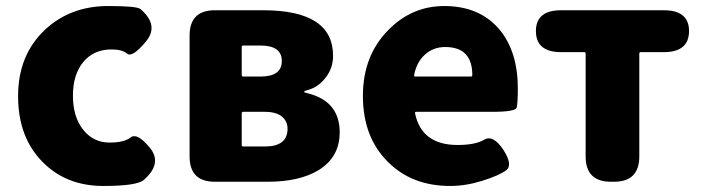

<svg xmlns="http://www.w3.org/2000/svg" viewBox="-20 -603 2336 637"><path d="M323 14Q200 14 122 -65Q40 -147 40 -284Q40 -421 130 -505Q214 -583 339 -583Q434 -583 446 -573Q509 -519 464 -465Q419 -411 402 -425Q385 -439 350 -439Q291 -439 256.5 -397.5Q222 -356 222 -285.5Q222 -215 256 -172.5Q290 -130 343 -130Q392 -130 413.5 -147Q435 -164 477 -113Q520 -61 457 -6Q434 14 323 14Z M693 0Q609 0 609 -84V-485Q609 -569 693 -569H853Q1085 -569 1085 -418Q1085 -379 1063 -349Q1038 -314 1000 -304Q989 -301 989 -298.5Q989 -296 999 -294Q1107 -268 1107 -164Q1107 -81 1036 -38Q973 0 868 0ZM782 -122Q782 -117 787 -117H859Q934 -117 934 -176Q934 -201 915 -216.5Q896 -232 858 -232H787Q782 -232 782 -227ZM782 -354Q782 -349 787 -349H844Q915 -349 915 -400.5Q915 -452 844 -452H787Q782 -452 782 -447Z M1474 14Q1347 14 1268 -65Q1184 -147 1184 -285Q1184 -418 1268 -503Q1346 -583 1454 -583Q1572 -583 1638 -504Q1698 -431 1698 -309Q1698 -260 1694 -246Q1690 -232 1613 -232H1361Q1356 -232 1357 -227Q1379 -122 1498 -122Q1557 -122 1586.5 -139.5Q1616 -157 1650 -106Q1683 -55 1658.5 -37.5Q1634 -20 1579.5 -3Q1525 14 1474 14ZM1354 -354Q1353 -349 1358 -349H1542Q1547 -349 1547 -354Q1547 -447 1457 -447Q1418 -447 1390 -422Q1362 -397 1354 -354Z M2007 0Q1923 0 1923 -84V-425Q1923 -430 1918 -430H1842Q1758 -430 1758 -500Q1758 -569 1842 -569H2182Q2266 -569 2266 -500Q2266 -430 2182 -430H2106Q2101 -430 2101 -425V-84Q2101 0 2017 0Z"/></svg>

Font: Resource Han Rounded TW Heavy
Style: Regular
Weight: 900
Designer: Cyano Hao (round all glyphs); Ryoko NISHIZUKA 西塚涼子 (kana, bopomofo & ideographs); Paul D. Hunt (Latin, Greek & Cyrillic)
Foundry: Cyano Hao
Version: 0.990